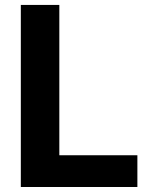

<svg xmlns="http://www.w3.org/2000/svg" viewBox="-20 -747 607 767"><path d="M63.2 0V-727.3H217V-126.8H528.8V0Z"/></svg>

Font: Inter UI
Style: Bold
Weight: 700
Designer: Rasmus Andersson
Foundry: rsms
Version: 3.2;8d6f07862